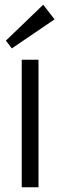

<svg xmlns="http://www.w3.org/2000/svg" viewBox="-20 -793 255 813"><path d="M143 -540V0H72V-540ZM211 -711 30 -588 5 -621 163 -773Z"/></svg>

Font: Pathway Extreme Condensed Light
Style: Regular
Weight: 300
Width: 3
Version: Version 1.001;gftools[0.9.26]